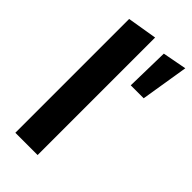

<svg xmlns="http://www.w3.org/2000/svg" viewBox="-229 -779 835 835"><g transform="rotate(45 189.0 -361.5)"><path d="M53.7 0V-700L190.7 -722.7V0ZM262.7 -500.8 266.9 -700 378 -721 342.3 -500.8Z"/></g></svg>

Font: Red Hat Display VF
Style: Regular
Weight: 300
Designer: Pentagram, MCKL
Foundry: Pentagram, MCKL
Version: Version 1.023